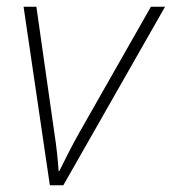

<svg xmlns="http://www.w3.org/2000/svg" viewBox="-20 -550 510 570"><path d="M128 0H168L470 -530H428L217 -159C193 -117 174 -78 156 -42H154C152 -74 148 -113 141 -158L88 -530H50Z"/></svg>

Font: Noto Sans ExtraLight
Style: Italic
Weight: 200
Italic angle: -12°
Designer: Monotype Design Team
Foundry: Monotype Imaging Inc.
Version: Version 2.013